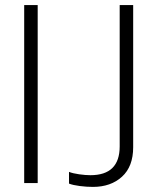

<svg xmlns="http://www.w3.org/2000/svg" viewBox="-20 -719 613 754"><path d="M75 -699H128V0H75ZM251 2V-44Q266 -38 291 -34.5Q316 -31 335 -31Q450 -31 450 -144V-699H503V-141Q503 -65 459 -25Q415 15 345 15Q320 15 293 11.5Q266 8 251 2Z"/></svg>

Font: Prompt ExtraLight
Style: Regular
Weight: 275
Designer: Katatrad Team
Foundry: CadsonDemak
Version: Version 1.000